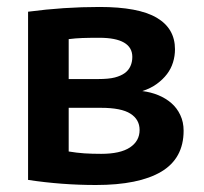

<svg xmlns="http://www.w3.org/2000/svg" viewBox="-20 -525 590 554"><path d="M256.8 8.8Q207 8.8 158.4 5.1Q109.9 1.5 61 -5.9V-491.2Q164.1 -504.9 267.1 -504.9Q379.4 -504.9 432.1 -473.9Q484.9 -442.9 484.9 -382.8Q484.9 -363.3 479.2 -345Q473.6 -326.7 461.9 -311.3Q450.2 -295.9 432.6 -283Q415 -270 390.6 -262.2Q415 -259.3 436.5 -250.5Q458 -241.7 474.4 -227.5Q490.7 -213.4 500.2 -193.1Q509.8 -172.9 509.8 -147.9Q509.8 -67.9 445.1 -29.5Q380.4 8.8 256.8 8.8ZM361.8 -360.8Q361.8 -388.2 337.9 -402.1Q314 -416 266.6 -416Q236.8 -416 217.3 -415.3Q197.8 -414.6 178.2 -412.1V-296.9H262.7Q293.9 -296.9 311.5 -301.5Q329.1 -306.2 340.1 -314.2Q351.1 -322.3 356.4 -334.2Q361.8 -346.2 361.8 -360.8ZM272 -81.1Q327.1 -81.1 355 -99.6Q382.8 -118.2 382.8 -149.9Q382.8 -180.2 356.4 -197Q330.1 -213.9 271.5 -213.9H178.2V-87.9Q201.7 -84 223.6 -82.5Q245.6 -81.1 272 -81.1Z"/></svg>

Font: Code New Roman
Style: Bold
Weight: 700
Monospace: yes
Designer: Sam Radian
Foundry: Code New Roman
Version: Version 1.508 October 19, 2014